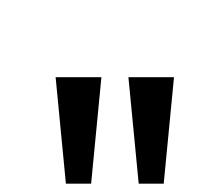

<svg xmlns="http://www.w3.org/2000/svg" viewBox="-20 -916 542 465"><path d="M225.6 -729 200.7 -471.2H139.6L114.7 -729ZM401.4 -729 376.5 -471.2H315.9L291 -729ZM265.1 -622.1ZM262.7 -896.5Z"/></svg>

Font: Noto Sans Devanagari UI
Style: Regular
Weight: 400
Designer: Monotype Design Team
Foundry: Monotype Imaging Inc.
Version: Version 1.06